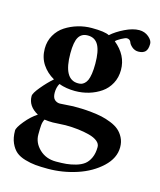

<svg xmlns="http://www.w3.org/2000/svg" viewBox="-110 -570 741 888"><g transform="rotate(15 260.5 -126.5)"><path d="M166 -305.2Q166 -180.2 235.8 -180.2Q244.6 -180.2 251.5 -182.1Q258.3 -184.1 265.9 -190.7Q273.4 -197.3 278.6 -208.5Q283.7 -219.7 286.9 -240Q290 -260.3 290 -288.1Q290 -348.1 273.9 -377Q257.8 -405.8 223.1 -405.8Q193.4 -405.8 179.7 -382.8Q166 -359.9 166 -305.2ZM129.9 22Q123 34.7 121.6 50.5Q120.1 66.4 120.1 96.2Q120.1 135.7 151.6 165.8Q183.1 195.8 231 195.8Q259.3 195.8 280.3 193.8Q301.3 191.9 325.2 185.1Q349.1 178.2 364.5 166.5Q379.9 154.8 389.9 133.1Q399.9 111.3 399.9 81.1Q399.9 65.4 385.3 53.7Q370.6 42 345.7 35.4Q320.8 28.8 291.7 25.4Q262.7 22 231 22Q220.7 22 200.2 23.4Q179.7 24.9 169.9 24.9Q149.4 24.9 129.9 22ZM11.2 106Q11.2 92.3 37.8 59.6Q64.5 26.9 94.2 7.8Q43.9 -19.5 43.9 -67.9Q43.9 -81.5 70.6 -113.5Q97.2 -145.5 124 -168.9Q88.4 -189 67.1 -221.2Q45.9 -253.4 45.9 -295.9Q45.9 -331.5 62.5 -360.6Q79.1 -389.6 106.4 -407.2Q133.8 -424.8 166 -434.3Q198.2 -443.8 231.9 -443.8Q294.4 -443.8 315.9 -432.1Q340.3 -454.1 378.4 -472.7Q416.5 -491.2 446.8 -491.2Q473.1 -491.2 492.2 -475.1Q511.2 -459 511.2 -442.9Q511.2 -416 500 -405Q488.8 -394 466.8 -394Q449.7 -394 436.5 -405.3Q423.3 -416.5 419.9 -428.2Q414.1 -439.9 400.9 -439.9Q393.6 -439.9 374.8 -429.7Q356 -419.4 350.1 -412.1Q412.1 -361.8 412.1 -291Q412.1 -254.9 396.5 -225.8Q380.9 -196.8 355 -179Q329.1 -161.1 297.4 -151.6Q265.6 -142.1 231 -142.1Q189.9 -142.1 153.8 -154.8Q143.1 -135.7 143.1 -110.8Q143.1 -87.4 153.8 -77.6Q164.6 -67.9 179.2 -67.9Q189.5 -67.9 210.4 -69.8Q231.4 -71.8 242.2 -71.8Q265.6 -71.8 283.9 -71.3Q302.2 -70.8 330.6 -67.9Q358.9 -64.9 380.4 -60.3Q401.9 -55.7 425.8 -46.1Q449.7 -36.6 465.1 -23.4Q480.5 -10.3 490.7 9.8Q501 29.8 501 55.2Q501 107.4 455.1 150.4Q409.2 193.4 341.6 215.6Q273.9 237.8 203.1 237.8Q168.9 237.8 144.5 235.6Q120.1 233.4 93.3 225.6Q66.4 217.8 49.8 203.9Q33.2 189.9 22.2 165.3Q11.2 140.6 11.2 106Z"/></g></svg>

Font: Common Serif
Style: Bold
Weight: 700
Designer: Philipp H. Poll, Khaled Hosny
Foundry: Stefan Peev, Context Ltd.
Version: Version 1.026